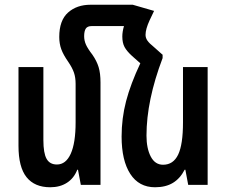

<svg xmlns="http://www.w3.org/2000/svg" viewBox="-20 -780 955 810"><path d="M856 -497V0H774L762 -64H759Q740 -27 709.5 -8.5Q679 10 634 10Q566 10 529.5 -46.5Q493 -103 493 -204Q493 -281 512 -353.5Q531 -426 572 -513L537 -544Q515 -564 505.5 -581.5Q496 -599 496 -626Q496 -646 503 -670H367Q349 -670 342 -659.5Q335 -649 335 -627Q335 -609 342.5 -592Q350 -575 370 -549Q388 -523 396 -497Q404 -471 404 -432V0H321L309 -64H306Q292 -28 262.5 -9Q233 10 192 10Q126 10 92 -32.5Q58 -75 58 -165V-497H163V-189Q163 -134 176.5 -110Q190 -86 220 -86Q258 -86 278.5 -131.5Q299 -177 299 -264V-426Q299 -453 292 -473.5Q285 -494 268 -519Q247 -549 238.5 -572.5Q230 -596 230 -624Q230 -694 267 -727Q304 -760 362 -760H540L630 -734L611 -694Q594 -657 594 -633Q594 -620 602 -608.5Q610 -597 630 -581L667 -548H666V-535Q598 -356 598 -208Q598 -154 616 -119.5Q634 -85 668 -85Q711 -85 731.5 -127.5Q752 -170 752 -264V-497Z"/></svg>

Font: Noto Sans Armenian Medium Cond
Style: Regular
Weight: 500
Width: 3
Designer: Monotype Design team
Foundry: Monotype Imaging Inc.
Version: Version 1.000